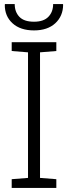

<svg xmlns="http://www.w3.org/2000/svg" viewBox="-20 -917 332 937"><path d="M37.1 0V-42.5L116.7 -48.8V-661.6L37.1 -668V-710.9H254.9V-668L175.3 -661.6V-48.8L254.9 -42.5V0ZM146 -768.6Q79.1 -768.6 41 -803.5Q2.9 -838.4 3.4 -894L4.4 -897H51.8Q51.8 -858.9 74.5 -835Q97.2 -811 146 -811Q192.9 -811 216.1 -835Q239.3 -858.9 239.3 -897H287.1L288.1 -894Q287.6 -838.4 249.8 -803.5Q211.9 -768.6 146 -768.6Z"/></svg>

Font: Roboto Slab Light
Style: Regular
Weight: 300
Designer: Google
Version: Version 2.000; ttfautohint (v1.8.1.43-b0c9)